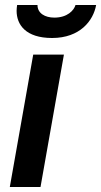

<svg xmlns="http://www.w3.org/2000/svg" viewBox="-20 -743 402 763"><path d="M187 -592C298 -592 351 -661 362 -723H280C274 -702 248 -673 196 -673C159 -673 129 -690 129 -723H48C47 -715 46 -708 46 -700C46 -645 82 -592 187 -592ZM19 0H141L234 -526H112Z"/></svg>

Font: Archivo SemiBold
Style: Italic
Weight: 600
Italic angle: -10°
Designer: Hector Gatti
Foundry: Omnibus-Type
Version: Version 2.001